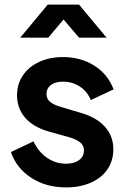

<svg xmlns="http://www.w3.org/2000/svg" viewBox="-20 -804 554 836"><path d="M27.5 -142 125.8 -188.5Q147.2 -143 184.6 -117.1Q222 -91.2 267.5 -91.2Q303 -91.2 324.2 -106.9Q345.5 -122.5 345.5 -149.2Q345.5 -171 328.8 -184.2Q312 -197.5 282.5 -206L193.5 -231Q125.2 -250.2 89.8 -291.1Q54.2 -332 54.2 -389.2Q54.2 -438.2 79.8 -475.9Q105.2 -513.5 150.8 -534.5Q196.2 -555.5 254.5 -555.5Q331.8 -555.5 390.9 -518Q450 -480.5 474.5 -414.8L375.2 -368.2Q361.2 -405 328.2 -426.8Q295.2 -448.5 253.8 -448.5Q220.8 -448.5 201.6 -433.9Q182.5 -419.2 182.5 -394.5Q182.5 -372.8 198.8 -359.9Q215 -347 246.5 -338L334 -312Q401.2 -292.2 437.4 -251.5Q473.5 -210.8 473.5 -153.8Q473.5 -104.5 447.9 -66.9Q422.2 -29.2 375.4 -8.6Q328.5 12 267.5 12Q180.8 12 116.4 -29.6Q52 -71.2 27.5 -142ZM187.8 -784H324L444 -640H324.2L234.8 -744.8H278.2L190.2 -640H68.2Z"/></svg>

Font: Trafiko Sans Variable
Style: Regular
Weight: 400
Designer: Gumpita Rahayu / Trafiko
Foundry: Tokotype / Trafiko
Version: Version 0.001;FEAKit 1.0